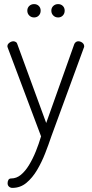

<svg xmlns="http://www.w3.org/2000/svg" viewBox="-20 -680 447 935"><path d="M40 235Q31 235 24 229Q17 223 17 212Q17 203 21 196Q25 189 35 189Q60 189 81.5 171.5Q103 154 121.5 123.5Q140 93 154.5 57Q169 21 180 -16L18 -447Q16 -452 16 -455Q16 -462 20.5 -467Q25 -472 31.5 -475.5Q38 -479 45 -479Q51 -479 57 -475.5Q63 -472 64 -466L205 -81L342 -466Q345 -472 350 -475.5Q355 -479 361 -479Q368 -479 374.5 -476Q381 -473 385.5 -467.5Q390 -462 390 -455Q390 -450 388 -447L230 -16Q217 23 200 66.5Q183 110 160.5 148Q138 186 108.5 210.5Q79 235 40 235ZM263 -595Q249 -595 239.5 -604.5Q230 -614 230 -628Q230 -642 239.5 -651Q249 -660 263 -660Q277 -660 286 -651Q295 -642 295 -628Q295 -614 286 -604.5Q277 -595 263 -595ZM146 -595Q132 -595 122.5 -604.5Q113 -614 113 -628Q113 -642 122.5 -651Q132 -660 146 -660Q160 -660 169 -651Q178 -642 178 -628Q178 -614 169 -604.5Q160 -595 146 -595Z"/></svg>

Font: Dosis Light
Style: Regular
Weight: 300
Designer: EdgarTolentino, PabloImpallari, IginoMarini
Foundry: EdgarTolentino, PabloImpallari, IginoMarini
Version: Version 3.001; ttfautohint (v1.8.2)